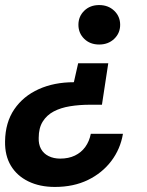

<svg xmlns="http://www.w3.org/2000/svg" viewBox="-26 -531 581 759"><path d="M402 -281 377 -117H330Q288 -117 251 -111Q214 -105 186.5 -90.5Q159 -76 143 -50.5Q127 -25 127 14Q126 39 136 57.5Q146 76 166 86Q186 96 212 96Q245 96 270 84Q295 72 311 50Q327 28 333 -2H460Q450 58 414 105.5Q378 153 321.5 180.5Q265 208 191 208Q131 208 86 186Q41 164 17 124Q-7 84 -6 28Q-5 -47 30.5 -99Q66 -151 127 -178.5Q188 -206 266 -206L283 -281ZM366 -511Q402 -511 425.5 -488.5Q449 -466 449 -433Q449 -400 425.5 -377.5Q402 -355 366 -355Q330 -355 307 -377.5Q284 -400 284 -433Q284 -466 307 -488.5Q330 -511 366 -511Z"/></svg>

Font: DM Sans 20pt
Style: Bold Italic
Weight: 700
Italic angle: -10°
Version: Version 4.004;gftools[0.9.30]